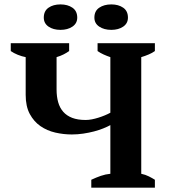

<svg xmlns="http://www.w3.org/2000/svg" viewBox="-20 -860 774 880"><path d="M689.9 0H398.4V-36.1Q420.4 -46.4 442.1 -54Q463.9 -61.5 485.8 -63.5V-286.6Q472.7 -279.3 453.4 -271.5Q434.1 -263.7 410.9 -257.6Q387.7 -251.5 361.6 -247.6Q335.4 -243.7 309.1 -243.7Q271 -243.7 233.2 -252.4Q195.3 -261.2 165.3 -282Q135.3 -302.7 116.5 -337.6Q97.7 -372.6 97.7 -425.3V-598.1Q79.6 -601.6 61.5 -608.9Q43.5 -616.2 29.3 -626V-662.1H296.9V-626Q286.1 -618.2 271.7 -610.8Q257.3 -603.5 239.3 -598.1V-449.7Q239.3 -417.5 246.6 -391.6Q253.9 -365.7 269.8 -347.7Q285.6 -329.6 311 -319.8Q336.4 -310.1 372.6 -310.1Q386.2 -310.1 401.1 -313Q416 -315.9 430.9 -320.6Q445.8 -325.2 460 -331.1Q474.1 -336.9 485.8 -343.3V-598.1Q469.7 -603.5 454.6 -610.4Q439.5 -617.2 427.2 -626V-662.1H689.9V-626Q677.7 -617.2 661.6 -610.4Q645.5 -603.5 627.4 -598.1V-63.5Q646.5 -59.6 662.4 -51.5Q678.2 -43.5 689.9 -36.1ZM180.7 -779.3Q180.7 -809.6 202.4 -824.7Q224.1 -839.8 257.3 -839.8Q290 -839.8 312 -824.7Q334 -809.6 334 -779.3Q334 -752.9 312 -738Q290 -723.1 257.3 -723.1Q224.1 -723.1 202.4 -738Q180.7 -752.9 180.7 -779.3ZM412.6 -779.3Q412.6 -809.6 434.8 -824.7Q457 -839.8 490.2 -839.8Q522.9 -839.8 544.7 -824.7Q566.4 -809.6 566.4 -779.3Q566.4 -752.9 544.7 -738Q522.9 -723.1 490.2 -723.1Q457 -723.1 434.8 -738Q412.6 -752.9 412.6 -779.3Z"/></svg>

Font: PT Astra Serif
Style: Bold
Weight: 700
Designer: A.Korolkova, I. Chaeva
Foundry: ParaType Ltd
Version: Version 1.002